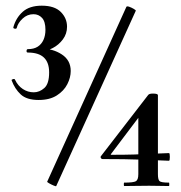

<svg xmlns="http://www.w3.org/2000/svg" viewBox="-20 -654 636 676"><path d="M125 -473V-483Q166 -483 197.5 -462.5Q229 -442 229 -404Q229 -381 217 -357.5Q205 -334 180 -318Q155 -302 116 -302Q74 -302 53 -321.5Q32 -341 21 -371Q20 -374 26 -375.5Q32 -377 33 -373Q43 -352 60.5 -340.5Q78 -329 99 -329Q119 -329 136 -344Q153 -359 153 -399Q153 -434 134.5 -451.5Q116 -469 78 -469Q73 -469 73.5 -475Q74 -481 78 -481Q99 -481 112.5 -489.5Q126 -498 133 -513.5Q140 -529 140 -549Q140 -578 128 -591Q116 -604 98 -604Q76 -604 59.5 -588.5Q43 -573 39 -556Q38 -552 32 -553Q26 -554 27 -558Q36 -591 60 -612.5Q84 -634 127 -634Q172 -634 194 -612Q216 -590 216 -560Q216 -535 201.5 -515.5Q187 -496 166 -485Q145 -474 125 -473ZM178 1Q178 3 169.5 -0.5Q161 -4 153.5 -8.3Q146 -12.6 146 -14L425 -630Q427 -633 435 -630.2Q443 -627.4 451 -622.7Q459 -618 458 -616ZM536 -41Q536 -22 541.5 -16.5Q547 -11 575 -11Q576 -11 576 -5Q576 1 575 1Q559 1 543 0.5Q527 0 505 0Q480 0 458 0.5Q436 1 417 1Q416 1 416 -5Q416 -11 417 -11Q450 -11 458.5 -16Q467 -21 467 -41V-254L485 -263L371 -112Q368 -109 373 -109Q420 -109 452 -110Q484 -111 512.5 -112.5Q541 -114 575 -115Q578 -115 578 -101.5Q578 -88 575 -88Q528 -90 475 -92Q422 -94 341 -94Q337 -94 335 -98Q333 -102 336 -105L502 -320Q506 -325 521 -324.5Q536 -324 536 -319Z"/></svg>

Font: Cormorant Light
Style: Regular
Weight: 300
Designer: Christian Thalmann (Catharsis Fonts)
Foundry: Catharsis Fonts
Version: Version 4.000